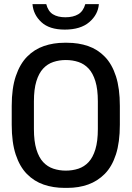

<svg xmlns="http://www.w3.org/2000/svg" viewBox="-20 -904 640 934"><path d="M294 10Q239 10 192.5 -6Q146 -22 111 -57.5Q76 -93 56.5 -152Q37 -211 37 -297V-389Q37 -475 57 -534Q77 -593 112 -628.5Q147 -664 193.5 -680Q240 -696 293 -696H307Q362 -696 408.5 -680Q455 -664 490 -628Q525 -592 544 -533Q563 -474 563 -389V-297Q563 -212 544 -153Q525 -94 490 -58.5Q455 -23 409 -6.5Q363 10 308 10ZM300 -74Q333 -74 361.5 -83.5Q390 -93 411 -115.5Q432 -138 444 -177.5Q456 -217 456 -276V-411Q456 -470 444 -509Q432 -548 411 -570.5Q390 -593 361.5 -602.5Q333 -612 300 -612Q268 -612 239.5 -602.5Q211 -593 190 -570.5Q169 -548 157 -509Q145 -470 145 -411V-276Q145 -217 157 -177.5Q169 -138 190 -115.5Q211 -93 239.5 -83.5Q268 -74 300 -74ZM295 -760Q220 -760 181 -796.5Q142 -833 138 -884H205Q214 -849 237.5 -834.5Q261 -820 298 -820Q336 -820 360.5 -834.5Q385 -849 395 -884H461Q457 -833 414.5 -796.5Q372 -760 295 -760Z"/></svg>

Font: Chivo Mono Medium
Style: Regular
Weight: 400
Monospace: yes
Version: Version 1.008